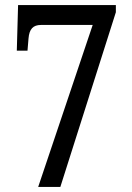

<svg xmlns="http://www.w3.org/2000/svg" viewBox="-20 -734 517 754"><path d="M130 0H217L435 -686V-714H51L46 -535H88L92 -583C95 -620 110 -636 141 -636H344Z"/></svg>

Font: Noto Serif Ethiopic Cn
Style: Regular
Weight: 400
Width: 3
Designer: Monotype Design Team
Foundry: Monotype Imaging Inc.
Version: Version 2.102